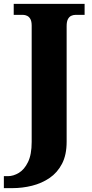

<svg xmlns="http://www.w3.org/2000/svg" viewBox="-44 -734 476 994"><path d="M-24 240V178H-3Q25 178 53.5 161Q82 144 101 105Q120 66 120 1V-601Q120 -623 113.5 -635Q107 -647 96.5 -652Q86 -657 76 -657H27V-714H394V-657H346Q335 -657 324.5 -652Q314 -647 307.5 -634.5Q301 -622 301 -599V0Q301 68 277 114Q253 160 212.5 187.5Q172 215 122 227.5Q72 240 19 240Z"/></svg>

Font: Noto Serif Gujarati ExtraBold
Style: Regular
Weight: 800
Version: Version 2.102